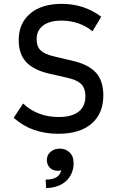

<svg xmlns="http://www.w3.org/2000/svg" viewBox="-20 -682 620 996"><path d="M282 12Q143 12 51 -71L100 -145Q174 -75 285 -75Q352 -75 387.5 -102.5Q423 -130 423 -183Q423 -223 402.5 -244.5Q382 -266 336 -277L231 -301Q152 -320 114.5 -361.5Q77 -403 77 -474Q77 -561 136.5 -611.5Q196 -662 300 -662Q417 -662 505 -595L460 -520Q391 -575 299 -575Q237 -575 203.5 -549.5Q170 -524 170 -478Q170 -441 190.5 -421Q211 -401 258 -390L363 -365Q441 -346 478.5 -304Q516 -262 516 -187Q516 -93 455 -40.5Q394 12 282 12ZM219 294 217 250Q255 249 273.5 237Q292 225 298 201Q290 204 281 204Q254 204 238.5 188Q223 172 223 148Q223 123 242 106Q261 89 291 89Q320 89 341 108.5Q362 128 362 166Q362 197 347 226Q332 255 300.5 273.5Q269 292 219 294Z"/></svg>

Font: Sometype Mono Medium
Style: Regular
Weight: 500
Monospace: yes
Designer: Ryoichi Tsunekawa
Foundry: Dharma Type
Version: Version 1.000; ttfautohint (v1.8.3)